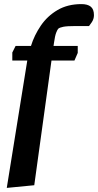

<svg xmlns="http://www.w3.org/2000/svg" viewBox="-20 -731 478 936"><path d="M13 185 113 -436H40V-475L56 -507H131Q147 -559 179 -606Q211 -653 260.5 -682Q310 -711 377 -711Q407 -711 422.5 -698.5Q438 -686 438 -657Q438 -638 427 -622Q416 -606 414 -604H347Q307 -604 289 -600.5Q271 -597 264 -591Q260 -587 254 -572Q248 -557 243 -521L241 -507H359V-473L343 -436H231L147 172Z"/></svg>

Font: Faustina Light
Style: Bold Italic
Weight: 700
Italic angle: -8°
Version: Version 1.200